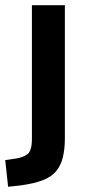

<svg xmlns="http://www.w3.org/2000/svg" viewBox="-60 -521 327 734"><path d="M-29 193 -40 91 1 85Q28 81 45 68.5Q62 56 62 9V-501H188V7Q188 48 180.5 79.5Q173 111 155 133Q137 155 103.5 168Q70 181 17 188Z"/></svg>

Font: Nunito Sans 7pt Condensed
Style: Bold
Weight: 700
Width: 3
Designer: Vernon Adams
Foundry: Vernon Adams
Version: Version 3.101;gftools[0.9.27]